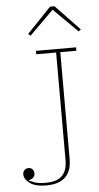

<svg xmlns="http://www.w3.org/2000/svg" viewBox="-62 -960 523 1010"><g transform="rotate(-5 200.0 -455.5)"><path d="M141 12Q83 12 54 -9.5Q25 -31 25 -57Q25 -69 33 -78Q41 -87 55 -87Q69 -87 76.5 -78Q84 -69 84 -57Q84 -31 51 -23V-21Q65 -15 84 -8.5Q103 -2 141 -2Q166 -2 186.5 -7.5Q207 -13 222 -26Q237 -39 245 -60.5Q253 -82 253 -114V-680H148V-698H360V-680H275V-116Q275 -80 265 -55.5Q255 -31 237 -16Q219 -1 194.5 5.5Q170 12 141 12ZM115 -790 242 -923H266L393 -790L381 -780L254 -906L127 -780Z"/></g></svg>

Font: IBM Plex Serif Thin
Style: Regular
Weight: 100
Designer: Mike Abbink, Paul van der Laan, Pieter van Rosmalen
Foundry: Bold Monday
Version: Version 3.001